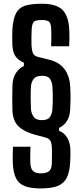

<svg xmlns="http://www.w3.org/2000/svg" viewBox="-20 -822 452 1050"><path d="M202.5 208.5Q148.5 208.5 115.8 196Q83 183.5 67.8 153.2Q52.5 123 50 69.5Q49.5 57.5 49.5 40Q49.5 22.5 50 6.2Q50.5 -10 51 -19.5H146.5Q146 -1 145.8 15.5Q145.5 32 145.5 45.5Q145.5 59 146 69.5Q147.5 101 161 113.5Q174.5 126 202.5 126Q235 126 249 113.5Q263 101 263.5 69.5Q264 51 264.2 30.8Q264.5 10.5 264 -7Q263.5 -33.5 257.2 -49Q251 -64.5 226.5 -70.5L172.5 -85Q114.5 -100 82.2 -130.2Q50 -160.5 48 -219Q47 -254.5 47 -283.5Q47 -312.5 48 -351.5Q49 -395 66.8 -422.2Q84.5 -449.5 110.5 -461V-479.5Q84 -490 67 -511Q50 -532 47.5 -576.5Q46.5 -597.5 46.8 -623.2Q47 -649 48 -666Q52.5 -720 67.5 -749.5Q82.5 -779 115.5 -790.2Q148.5 -801.5 208 -801.5Q289 -801.5 322.5 -767.2Q356 -733 359 -654.5Q360 -636.5 359.8 -614.8Q359.5 -593 358 -569H259.5Q260 -585 260.5 -604Q261 -623 260.8 -639.8Q260.5 -656.5 260 -666Q258.5 -696 247.2 -704.2Q236 -712.5 208 -712.5Q178 -712.5 167 -704.2Q156 -696 153.5 -666Q152.5 -652 152 -623.2Q151.5 -594.5 152 -576.5Q153.5 -548.5 159.8 -532Q166 -515.5 192.5 -509.5L245.5 -496.5Q301.5 -483.5 331 -446.2Q360.5 -409 364 -348.5Q366 -308 365.8 -280.5Q365.5 -253 363.5 -219Q361 -182 344.5 -158Q328 -134 303 -122.5V-107Q331.5 -95.5 347.5 -69Q363.5 -42.5 365 -3.5Q365.5 13.5 365 34Q364.5 54.5 363.5 69.5Q360 121.5 344.2 151.8Q328.5 182 294.5 195.2Q260.5 208.5 202.5 208.5ZM209.5 -165Q241 -165 252.5 -181.5Q264 -198 266.5 -222Q268 -241 268.5 -264Q269 -287 268.5 -310.2Q268 -333.5 266.5 -351.5Q264 -375.5 252.8 -391.5Q241.5 -407.5 209.5 -407.5Q178 -407.5 165 -391.5Q152 -375.5 149.5 -351.5Q147.5 -324.5 147.8 -287Q148 -249.5 149.5 -222Q153 -197.5 165.5 -181.2Q178 -165 209.5 -165Z"/></svg>

Font: Big Shoulders Display Thin
Style: Bold
Weight: 700
Version: Version 2.002